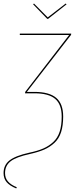

<svg xmlns="http://www.w3.org/2000/svg" viewBox="-23 -870 428 1082"><path d="M248 -763.7H243.2L163.6 -845.7L168.5 -850.1L246.1 -772L347.2 -850.1L352.1 -845.7ZM378.4 -680.7 377.4 -673.3 128.4 -352.1H170.9Q254.4 -352.1 293.7 -318.6Q333 -285.2 333 -213.4Q333 -162.1 321.3 -125.5Q309.6 -88.9 284.2 -65.2Q258.8 -41.5 226.6 -27.3Q194.3 -13.2 146.5 -2.4Q67.9 14.6 36.6 39.1Q5.4 63.5 5.4 105.5Q5.4 133.3 21.7 152.3Q38.1 171.4 71.8 185.5L68.4 191.9Q32.2 177.2 14.6 156.7Q-2.9 136.2 -2.9 105.5Q-2.9 60.5 30.3 34.2Q63.5 7.8 143.1 -9.8Q189.5 -19.5 220.9 -33.2Q252.4 -46.9 277.1 -69.8Q301.8 -92.8 313.2 -127.9Q324.7 -163.1 324.7 -212.9Q324.7 -281.7 287.6 -313Q250.5 -344.2 170.9 -344.2H118.2L119.1 -352.1L366.7 -672.9H88.4L88.9 -680.7Z"/></svg>

Font: Fira Sans Compressed Eight
Style: Italic
Weight: 100
Width: 3
Italic angle: -8°
Designer: Carrois Corporate & Edenspiekermann AG
Foundry: Carrois Corporate GbR & Edenspiekermann AG
Version: Version 4.203;PS 004.203;hotconv 1.0.88;makeotf.lib2.5.64775